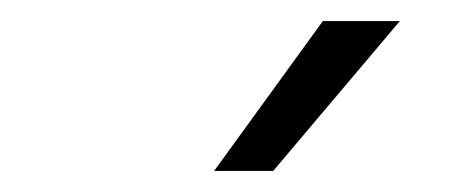

<svg xmlns="http://www.w3.org/2000/svg" viewBox="-20 -716 440 182"><path d="M286 -696H359L239 -554H183Z"/></svg>

Font: Sarabun Light
Style: Italic
Weight: 300
Italic angle: -10°
Designer: Suppakit Chalermlarp | Katatrad Co.,Ltd.
Foundry: Cadson Demak Co.,Ltd.
Version: Version 1.000; ttfautohint (v1.6)